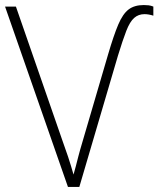

<svg xmlns="http://www.w3.org/2000/svg" viewBox="-20 -740 627 760"><path d="M552 -684Q528 -684 511 -669Q494 -654 480 -618Q466 -582 447 -520L294 0H249L0 -714H43L228 -181Q242 -142 249.5 -119.5Q257 -97 261.5 -81.5Q266 -66 271 -49Q276 -66 280 -81.5Q284 -97 290 -120.5Q296 -144 308 -184L408 -525Q430 -600 448 -642.5Q466 -685 489 -702.5Q512 -720 549 -720Q559 -720 568 -719Q577 -718 587 -714V-678Q568 -684 552 -684Z"/></svg>

Font: Noto Sans Disp ExtLt
Style: Regular
Weight: 200
Designer: Monotype Design Team
Foundry: Monotype Imaging Inc.
Version: Version 2.000;GOOG;noto-source:20170915:90ef993387c0